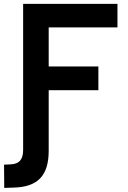

<svg xmlns="http://www.w3.org/2000/svg" viewBox="-37 -713 643 968"><path d="M-15.6 234.4 27.8 232.9C152.8 231 208.5 173.3 208.5 46.9V-258.3H459V-377.9H208.5V-574.7H555.2V-693.4H79.6V43C79.6 91.3 60.1 114.7 14.2 115.7L-16.6 117.2Z"/></svg>

Font: Cascadia Code
Style: Bold
Weight: 700
Monospace: yes
Designer: Aaron Bell
Foundry: Saja Typeworks
Version: Version 2404.023